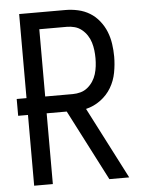

<svg xmlns="http://www.w3.org/2000/svg" viewBox="-53 -777 605 819"><g transform="rotate(-5 250.0 -367.5)"><path d="M60 0H140V-303H226L382 0H467L309 -307Q343 -315 371.5 -336Q400 -357 417.5 -386.5Q435 -416 441.5 -450.5Q448 -485 448 -519Q448 -546 444 -573.5Q440 -601 430 -626Q420 -651 402.5 -673Q385 -695 362 -709Q339 -723 312 -729Q285 -735 258 -735H60V-375H18V-303H60ZM140 -375V-663H258Q275 -663 291.5 -658.5Q308 -654 321.5 -643Q335 -632 344.5 -617.5Q354 -603 359 -586.5Q364 -570 366 -553Q368 -536 368 -519Q368 -502 366 -485Q364 -468 359 -451.5Q354 -435 344.5 -420.5Q335 -406 321.5 -395Q308 -384 291.5 -379.5Q275 -375 258 -375Z"/></g></svg>

Font: Iosevka SS09
Style: Regular
Weight: 400
Monospace: yes
Designer: Belleve Invis
Foundry: Belleve Invis
Version: Version 5.2.1; ttfautohint (v1.8.3)